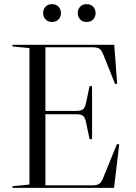

<svg xmlns="http://www.w3.org/2000/svg" viewBox="-20 -906 654 926"><path d="M347 -371Q371 -371 380.5 -379Q390 -387 395 -410L412 -491H424V-235H412L395 -316Q390 -339 380.5 -347Q371 -355 347 -355H199V-12H423Q447 -12 458 -19Q469 -26 478 -49L544 -211L555 -210L530 0H40V-8L122 -16V-674L40 -682V-690H531L545 -502L535 -501L479 -641Q470 -664 459.5 -671Q449 -678 425 -678H199V-371ZM188 -843Q188 -861 199.5 -873.5Q211 -886 231 -886Q251 -886 262.5 -873.5Q274 -861 274 -843Q274 -825 262.5 -812.5Q251 -800 231 -800Q211 -800 199.5 -812.5Q188 -825 188 -843ZM355 -843Q355 -861 366.5 -873.5Q378 -886 398 -886Q418 -886 429.5 -873.5Q441 -861 441 -843Q441 -825 429.5 -812.5Q418 -800 398 -800Q378 -800 366.5 -812.5Q355 -825 355 -843Z"/></svg>

Font: Libre Caslon Display
Style: Regular
Weight: 400
Designer: Pablo Impallari, Rodrigo Fuenzalida
Foundry: Pablo Impallari, Rodrigo Fuenzalida
Version: Version 1.002; ttfautohint (v1.5)